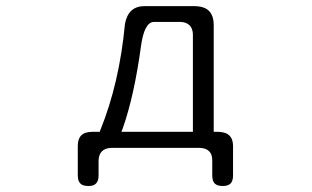

<svg xmlns="http://www.w3.org/2000/svg" viewBox="-20 -495 1040 640"><path d="M461.9 -474.6Q407.2 -474.6 396.5 -415Q377.9 -217.8 314.5 -61.5L312.5 -55.7H290Q262.7 -55.7 251 -43.9Q239.3 -32.2 239.3 -8.8Q239.3 -6.8 239.3 -4.9V89.8Q239.3 113.3 253.9 121.1Q261.7 125 276.4 125Q308.6 125 308.6 89.8V39.1Q309.6 19.5 319.8 9.3Q330.1 -1 349.6 -2H647.5Q667 -1 677.2 9.3Q687.5 19.5 687.5 39.1V89.8Q687.5 108.4 695.8 116.7Q704.1 125 722.7 125Q740.2 125 748.5 116.7Q756.8 108.4 756.8 89.8V-4.9Q756.8 -6.8 756.8 -7.8Q756.8 -39.1 735.4 -49.8Q722.7 -55.7 702.1 -55.7H692.4V-411.1Q692.4 -442.4 676.8 -458.5Q661.1 -474.6 626 -474.6ZM623 -55.7H384.8L389.6 -68.4Q427.7 -176.8 450.2 -342.8Q460.9 -418.9 491.2 -421.9H492.2H583Q601.6 -420.9 611.8 -410.6Q622.1 -400.4 623 -381.8Z"/></svg>

Font: FakePearl
Style: ExtraLight
Weight: 300
Version: Version 1.2